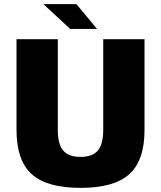

<svg xmlns="http://www.w3.org/2000/svg" viewBox="-20 -890 780 930"><path d="M60 -260V-700H260V-260Q260 -192 286 -161Q312 -130 370 -130Q428 -130 454 -161Q480 -192 480 -260V-700H680V-260Q680 -113 606.5 -46.5Q533 20 370 20Q207 20 133.5 -46.5Q60 -113 60 -260ZM450 -750H320L190 -870H350Z"/></svg>

Font: Fivo Sans Modern Heavy
Style: Regular
Weight: 900
Designer: Alexander Slobzheninov
Foundry: Alexander Slobzheninov
Version: 1.0